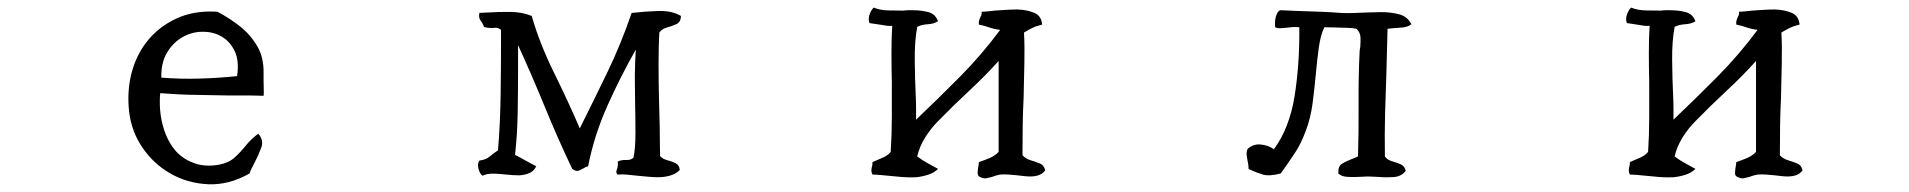

<svg xmlns="http://www.w3.org/2000/svg" viewBox="-20 -509 5040 507"><path d="M676 -256Q650 -257 626 -257Q602 -257 578 -257Q538 -258 495.5 -258.5Q453 -259 403 -263Q399 -217 410.5 -175.5Q422 -134 447 -107Q467 -87 494.5 -77.5Q522 -68 558 -74Q584 -79 599.5 -93Q615 -107 629 -124.5Q643 -142 662 -156Q677 -139 670 -119.5Q663 -100 653 -81Q649 -73 645 -65.5Q641 -58 639 -51Q585 -20 529.5 -22.5Q474 -25 428 -52Q385 -77 356 -119.5Q327 -162 321 -214Q315 -267 327 -314.5Q339 -362 367 -398Q397 -437 444.5 -459.5Q492 -482 554 -478Q585 -462 613 -440Q641 -418 659 -387.5Q677 -357 676 -315Q676 -311 676 -306Q676 -301 676 -295Q676 -284 676.5 -272.5Q677 -261 676 -256ZM606 -308Q612 -348 600 -373.5Q588 -399 566 -412Q544 -425 518 -425Q489 -426 463 -411.5Q437 -397 421 -370Q405 -343 406 -304Q456 -300 507.5 -301.5Q559 -303 606 -308Z M1778 -467Q1778 -451 1766.5 -445.5Q1755 -440 1741.5 -436.5Q1728 -433 1721 -423Q1719 -386 1719 -342Q1719 -298 1720 -255Q1721 -212 1722 -176Q1722 -149 1722.5 -128.5Q1723 -108 1723 -97Q1730 -89 1742 -86Q1754 -83 1764 -78Q1774 -73 1775 -60Q1765 -50 1750 -45.5Q1735 -41 1717 -41Q1704 -41 1690 -42.5Q1676 -44 1663 -45Q1647 -47 1634 -48Q1621 -49 1611 -48Q1607 -52 1607.5 -56Q1608 -60 1610 -64Q1611 -68 1611.5 -72.5Q1612 -77 1611 -82Q1619 -87 1633 -86.5Q1647 -86 1653 -93Q1658 -118 1658 -158.5Q1658 -199 1657 -242Q1657 -266 1656.5 -289.5Q1656 -313 1657 -334Q1657 -345 1658 -361.5Q1659 -378 1659 -378Q1620 -310 1584.5 -231Q1549 -152 1533 -70Q1529 -69 1526 -67.5Q1523 -66 1520 -64Q1513 -60 1507 -58Q1501 -56 1491 -63Q1453 -143 1419 -226Q1385 -309 1348 -390V-345Q1348 -340 1348 -334.5Q1348 -329 1348 -324Q1348 -270 1347 -211.5Q1346 -153 1340 -100Q1354 -93 1368 -85Q1382 -77 1396 -70Q1390 -57 1378 -52Q1366 -47 1352 -46Q1344 -46 1335 -46.5Q1326 -47 1317 -48Q1300 -50 1283.5 -50.5Q1267 -51 1254 -45Q1247 -50 1243.5 -63.5Q1240 -77 1246 -85Q1263 -87 1273.5 -96Q1284 -105 1295 -112Q1301 -183 1302 -260.5Q1303 -338 1303 -405Q1303 -411 1303 -417.5Q1303 -424 1303 -430Q1297 -435 1291.5 -435.5Q1286 -436 1280 -435Q1275 -435 1269.5 -435.5Q1264 -436 1258 -438Q1257 -442 1253 -449Q1249 -454 1246.5 -459.5Q1244 -465 1246 -475Q1252 -475 1257 -475.5Q1262 -476 1268 -476Q1300 -478 1329.5 -477.5Q1359 -477 1384 -467Q1405 -394 1442.5 -318Q1480 -242 1511 -170Q1548 -244 1584 -318.5Q1620 -393 1648 -475H1650Q1684 -479 1719 -480Q1754 -481 1778 -467Z M2740 -59Q2733 -50 2723 -46.5Q2713 -43 2701 -43Q2693 -43 2684 -44Q2675 -45 2667 -46Q2655 -47 2643.5 -48Q2632 -49 2621 -48Q2615 -47 2610 -45.5Q2605 -44 2600 -42Q2592 -40 2585.5 -38.5Q2579 -37 2572 -40Q2561 -43 2561.5 -53Q2562 -63 2564 -73Q2565 -79 2565 -81Q2580 -86 2594 -92Q2608 -98 2617 -108V-348Q2583 -310 2539.5 -269.5Q2496 -229 2457 -189Q2438 -170 2423 -146Q2408 -122 2402 -96Q2415 -86 2429 -78.5Q2443 -71 2457 -63Q2447 -53 2432 -48Q2417 -43 2400 -41Q2382 -40 2362.5 -41.5Q2343 -43 2325 -45Q2314 -46 2303.5 -47Q2293 -48 2284 -48Q2281 -54 2281 -58Q2281 -62 2282 -67Q2283 -70 2283.5 -73Q2284 -76 2284 -81Q2297 -87 2310.5 -92.5Q2324 -98 2332 -108Q2335 -153 2335 -200Q2335 -247 2335 -292Q2334 -332 2334 -369.5Q2334 -407 2336 -441Q2330 -440 2321.5 -441Q2313 -442 2303 -444Q2297 -445 2290 -446Q2283 -447 2276 -448Q2272 -458 2276 -470Q2280 -482 2287 -489Q2304 -482 2325 -481.5Q2346 -481 2366 -481Q2372 -482 2378 -482Q2384 -482 2390 -482Q2413 -482 2431.5 -477Q2450 -472 2457 -453Q2447 -446 2430 -445Q2413 -444 2402 -438Q2395 -400 2395.5 -350.5Q2396 -301 2398 -259Q2399 -239 2399 -222Q2399 -205 2399 -193Q2458 -249 2515 -306.5Q2572 -364 2621 -430Q2605 -432 2592.5 -436.5Q2580 -441 2565 -444Q2564 -451 2565.5 -455Q2567 -459 2568 -462Q2570 -466 2571.5 -469.5Q2573 -473 2572 -478Q2579 -478 2588 -479Q2597 -480 2607 -481Q2622 -482 2637 -483Q2652 -484 2667 -484Q2693 -483 2711.5 -475Q2730 -467 2732 -444Q2718 -441 2706.5 -435.5Q2695 -430 2684 -423Q2686 -387 2685 -343Q2684 -299 2683 -252Q2681 -213 2680.5 -174.5Q2680 -136 2680 -99Q2688 -90 2701 -86Q2714 -82 2725.5 -77.5Q2737 -73 2740 -59Z M3707 -445Q3697 -437 3679 -436Q3661 -435 3644 -433Q3643 -404 3642.5 -375.5Q3642 -347 3641 -318Q3639 -265 3637.5 -210Q3636 -155 3637 -96Q3643 -87 3655 -83.5Q3667 -80 3678 -75.5Q3689 -71 3692 -58Q3681 -43 3660.5 -41.5Q3640 -40 3616 -42Q3610 -42 3604 -42.5Q3598 -43 3592 -43Q3586 -43 3580.5 -42.5Q3575 -42 3570 -42Q3553 -41 3537.5 -42Q3522 -43 3514 -51Q3513 -70 3523.5 -76.5Q3534 -83 3547 -88Q3552 -90 3557 -92Q3562 -94 3566 -96Q3568 -161 3567.5 -233.5Q3567 -306 3570 -367Q3570 -372 3570.5 -376.5Q3571 -381 3572 -385Q3573 -399 3572.5 -411Q3572 -423 3562 -433Q3554 -435 3537.5 -435.5Q3521 -436 3504 -436.5Q3487 -437 3477 -437Q3467 -416 3462.5 -383.5Q3458 -351 3454.5 -312.5Q3451 -274 3446 -236Q3441 -198 3429 -166Q3416 -130 3399 -104.5Q3382 -79 3362 -51Q3332 -43 3315 -48Q3298 -53 3281 -61Q3278 -62 3277 -63Q3277 -70 3276 -76Q3275 -82 3274 -86Q3273 -93 3272 -99.5Q3271 -106 3274 -115Q3288 -129 3308 -127.5Q3328 -126 3344 -115Q3385 -171 3398.5 -255Q3412 -339 3411 -437Q3402 -438 3394 -437.5Q3386 -437 3379 -436Q3370 -435 3362 -434.5Q3354 -434 3347 -437Q3346 -450 3348 -460.5Q3350 -471 3355 -478Q3357 -479 3358 -480.5Q3359 -482 3362 -482Q3381 -481 3409 -480Q3437 -479 3466 -478Q3495 -477 3518 -475Q3535 -474 3552.5 -474.5Q3570 -475 3587 -476Q3597 -476 3607 -476.5Q3617 -477 3627 -477Q3654 -477 3675.5 -471Q3697 -465 3707 -445Z M4740 -59Q4733 -50 4723 -46.5Q4713 -43 4701 -43Q4693 -43 4684 -44Q4675 -45 4667 -46Q4655 -47 4643.5 -48Q4632 -49 4621 -48Q4615 -47 4610 -45.5Q4605 -44 4600 -42Q4592 -40 4585.5 -38.5Q4579 -37 4572 -40Q4561 -43 4561.5 -53Q4562 -63 4564 -73Q4565 -79 4565 -81Q4580 -86 4594 -92Q4608 -98 4617 -108V-348Q4583 -310 4539.5 -269.5Q4496 -229 4457 -189Q4438 -170 4423 -146Q4408 -122 4402 -96Q4415 -86 4429 -78.5Q4443 -71 4457 -63Q4447 -53 4432 -48Q4417 -43 4400 -41Q4382 -40 4362.5 -41.5Q4343 -43 4325 -45Q4314 -46 4303.5 -47Q4293 -48 4284 -48Q4281 -54 4281 -58Q4281 -62 4282 -67Q4283 -70 4283.5 -73Q4284 -76 4284 -81Q4297 -87 4310.5 -92.5Q4324 -98 4332 -108Q4335 -153 4335 -200Q4335 -247 4335 -292Q4334 -332 4334 -369.5Q4334 -407 4336 -441Q4330 -440 4321.5 -441Q4313 -442 4303 -444Q4297 -445 4290 -446Q4283 -447 4276 -448Q4272 -458 4276 -470Q4280 -482 4287 -489Q4304 -482 4325 -481.5Q4346 -481 4366 -481Q4372 -482 4378 -482Q4384 -482 4390 -482Q4413 -482 4431.5 -477Q4450 -472 4457 -453Q4447 -446 4430 -445Q4413 -444 4402 -438Q4395 -400 4395.5 -350.5Q4396 -301 4398 -259Q4399 -239 4399 -222Q4399 -205 4399 -193Q4458 -249 4515 -306.5Q4572 -364 4621 -430Q4605 -432 4592.5 -436.5Q4580 -441 4565 -444Q4564 -451 4565.5 -455Q4567 -459 4568 -462Q4570 -466 4571.5 -469.5Q4573 -473 4572 -478Q4579 -478 4588 -479Q4597 -480 4607 -481Q4622 -482 4637 -483Q4652 -484 4667 -484Q4693 -483 4711.5 -475Q4730 -467 4732 -444Q4718 -441 4706.5 -435.5Q4695 -430 4684 -423Q4686 -387 4685 -343Q4684 -299 4683 -252Q4681 -213 4680.5 -174.5Q4680 -136 4680 -99Q4688 -90 4701 -86Q4714 -82 4725.5 -77.5Q4737 -73 4740 -59Z"/></svg>

Font: Yuji Boku
Style: Regular
Weight: 400
Designer: Kataoka Yuji
Foundry: Kinuta Font Factory
Version: Version 3.002